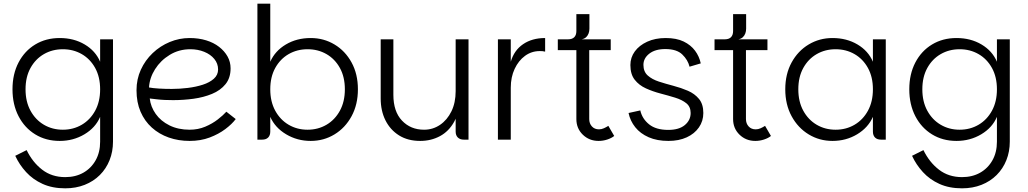

<svg xmlns="http://www.w3.org/2000/svg" viewBox="-20 -760 5596 1045"><path d="M335 265Q265 265 212 241Q159 217 122 176.5Q85 136 63 88L125 57Q157 123 209.5 163.5Q262 204 335 204Q391 204 433.5 180Q476 156 500.5 112.5Q525 69 525 11V-124Q500 -65 439.5 -29Q379 7 305 7Q230 7 172 -28.5Q114 -64 81 -127.5Q48 -191 48 -274Q48 -357 81 -420Q114 -483 172 -518Q230 -553 305 -553Q382 -553 441 -518Q500 -483 525 -424V-546H595V11Q595 65 576.5 111.5Q558 158 523.5 192.5Q489 227 441 246Q393 265 335 265ZM322 -54Q379 -54 425 -81Q471 -108 498 -157.5Q525 -207 525 -274Q525 -341 498 -390Q471 -439 425 -465.5Q379 -492 322 -492Q265 -492 219 -465.5Q173 -439 146 -390Q119 -341 119 -274Q119 -207 146 -157.5Q173 -108 219 -81Q265 -54 322 -54Z M1012 7Q951 7 898.5 -11.5Q846 -30 806.5 -65.5Q767 -101 745 -152Q723 -203 723 -269Q723 -329 746.5 -380.5Q770 -432 811 -471Q852 -510 904 -531.5Q956 -553 1012 -553Q1061 -553 1102 -540.5Q1143 -528 1172.5 -505Q1202 -482 1218.5 -452.5Q1235 -423 1235 -388Q1235 -336 1207.5 -302Q1180 -268 1134 -249Q1088 -230 1033 -222.5Q978 -215 922 -215Q899 -215 876.5 -216Q854 -217 833.5 -219.5Q813 -222 795 -224Q800 -179 827.5 -140Q855 -101 902.5 -77.5Q950 -54 1012 -54Q1058 -54 1097 -70.5Q1136 -87 1165.5 -110Q1195 -133 1212 -152L1263 -112Q1243 -85 1206.5 -57.5Q1170 -30 1121 -11.5Q1072 7 1012 7ZM915 -276Q958 -276 1002.5 -281.5Q1047 -287 1084 -299Q1121 -311 1144 -331.5Q1167 -352 1167 -382Q1167 -414 1146.5 -439Q1126 -464 1091.5 -478Q1057 -492 1016 -492Q954 -492 904 -461.5Q854 -431 824 -383.5Q794 -336 791 -284Q812 -280 844.5 -278Q877 -276 915 -276Z M1671 7Q1598 7 1537.5 -29Q1477 -65 1451 -124V-44Q1451 -23 1439.5 -11.5Q1428 0 1407 0H1381V-740H1451V-424Q1477 -483 1536 -518Q1595 -553 1671 -553Q1742 -553 1800.5 -518Q1859 -483 1893.5 -420Q1928 -357 1928 -274Q1928 -191 1893.5 -127.5Q1859 -64 1800.5 -28.5Q1742 7 1671 7ZM1654 -54Q1711 -54 1757 -81Q1803 -108 1830 -157.5Q1857 -207 1857 -274Q1857 -341 1830 -390Q1803 -439 1757 -465.5Q1711 -492 1654 -492Q1597 -492 1551 -465.5Q1505 -439 1478 -390Q1451 -341 1451 -274Q1451 -207 1478 -157.5Q1505 -108 1551 -81Q1597 -54 1654 -54Z M2460 -44V-546H2530V0H2504Q2484 0 2472 -11.5Q2460 -23 2460 -44ZM2267 7Q2200 7 2152 -23Q2104 -53 2078 -105Q2052 -157 2052 -224V-546H2121V-244Q2121 -153 2168 -103.5Q2215 -54 2288 -54Q2336 -54 2375 -80.5Q2414 -107 2437 -154Q2460 -201 2460 -264L2481 -230Q2481 -150 2452 -97.5Q2423 -45 2374.5 -19Q2326 7 2267 7Z M2690 0V-546H2760V0ZM2728 -283 2760 -424Q2778 -486 2827 -519.5Q2876 -553 2947 -553V-479Q2940 -481 2932.5 -481.5Q2925 -482 2918 -482Q2873 -482 2837.5 -456Q2802 -430 2781 -385Q2760 -340 2760 -283Z M3238 7Q3187 7 3152 -27Q3117 -61 3117 -112V-487H3016V-546H3304V-487H3187V-112Q3187 -88 3201.5 -72Q3216 -56 3240 -56Q3254 -56 3267 -62Q3280 -68 3291 -75L3323 -20Q3308 -8 3285 -0.5Q3262 7 3238 7ZM3072 -509V-546Q3094 -546 3105.5 -557.5Q3117 -569 3117 -591V-683H3188V-604Q3188 -590 3183.5 -578Q3179 -566 3170 -557.5Q3161 -549 3146 -546Z M3618 7Q3556 7 3510.5 -13Q3465 -33 3437.5 -67.5Q3410 -102 3401 -145L3465 -159Q3475 -114 3512.5 -83.5Q3550 -53 3617 -53Q3676 -53 3707.5 -79.5Q3739 -106 3739 -145Q3739 -179 3715.5 -198Q3692 -217 3654.5 -228.5Q3617 -240 3575 -251Q3533 -262 3495.5 -279Q3458 -296 3434.5 -326Q3411 -356 3411 -406Q3411 -447 3435 -480Q3459 -513 3502.5 -533Q3546 -553 3603 -553Q3662 -553 3701 -534Q3740 -515 3763 -484Q3786 -453 3794 -415L3733 -397Q3724 -434 3693.5 -463.5Q3663 -493 3601 -493Q3546 -493 3514 -468Q3482 -443 3482 -407Q3482 -370 3505.5 -349Q3529 -328 3566 -316Q3603 -304 3645 -293Q3687 -282 3724 -266Q3761 -250 3784.5 -221.5Q3808 -193 3808 -145Q3808 -101 3784 -66.5Q3760 -32 3717.5 -12.5Q3675 7 3618 7Z M4091 7Q4040 7 4005 -27Q3970 -61 3970 -112V-487H3869V-546H4157V-487H4040V-112Q4040 -88 4054.5 -72Q4069 -56 4093 -56Q4107 -56 4120 -62Q4133 -68 4144 -75L4176 -20Q4161 -8 4138 -0.5Q4115 7 4091 7ZM3925 -509V-546Q3947 -546 3958.5 -557.5Q3970 -569 3970 -591V-683H4041V-604Q4041 -590 4036.5 -578Q4032 -566 4023 -557.5Q4014 -549 3999 -546Z M4511 7Q4440 7 4381.5 -28.5Q4323 -64 4288.5 -127.5Q4254 -191 4254 -274Q4254 -357 4288.5 -420Q4323 -483 4381.5 -518Q4440 -553 4511 -553Q4588 -553 4647 -518Q4706 -483 4731 -424V-546H4801V0H4775Q4754 0 4742.5 -11.5Q4731 -23 4731 -44V-124Q4705 -65 4645 -29Q4585 7 4511 7ZM4528 -54Q4585 -54 4631 -81Q4677 -108 4704 -157.5Q4731 -207 4731 -274Q4731 -341 4704 -390Q4677 -439 4631 -465.5Q4585 -492 4528 -492Q4471 -492 4425 -465.5Q4379 -439 4352 -390Q4325 -341 4325 -274Q4325 -207 4352 -157.5Q4379 -108 4425 -81Q4471 -54 4528 -54Z M5216 265Q5146 265 5093 241Q5040 217 5003 176.5Q4966 136 4944 88L5006 57Q5038 123 5090.5 163.5Q5143 204 5216 204Q5272 204 5314.5 180Q5357 156 5381.5 112.5Q5406 69 5406 11V-124Q5381 -65 5320.5 -29Q5260 7 5186 7Q5111 7 5053 -28.5Q4995 -64 4962 -127.5Q4929 -191 4929 -274Q4929 -357 4962 -420Q4995 -483 5053 -518Q5111 -553 5186 -553Q5263 -553 5322 -518Q5381 -483 5406 -424V-546H5476V11Q5476 65 5457.5 111.5Q5439 158 5404.5 192.5Q5370 227 5322 246Q5274 265 5216 265ZM5203 -54Q5260 -54 5306 -81Q5352 -108 5379 -157.5Q5406 -207 5406 -274Q5406 -341 5379 -390Q5352 -439 5306 -465.5Q5260 -492 5203 -492Q5146 -492 5100 -465.5Q5054 -439 5027 -390Q5000 -341 5000 -274Q5000 -207 5027 -157.5Q5054 -108 5100 -81Q5146 -54 5203 -54Z"/></svg>

Font: Parkinsans Light Light
Style: Regular
Weight: 300
Version: Version 1.000